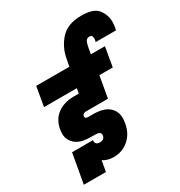

<svg xmlns="http://www.w3.org/2000/svg" viewBox="-249 -1198 1360 1454"><g transform="rotate(-30 430.5 -470.5)"><path d="M674 -802Q679 -819 679 -831Q679 -841 674.5 -851.5Q670 -862 653 -862Q633 -862 623 -847.5Q613 -833 607 -801L596 -740H719L690 -571H573L540 -384H349Q335 -384 326 -378Q317 -372 315 -361Q315 -358 315 -356Q315 -339 342 -339H385Q474 -339 519 -301.5Q564 -264 564 -202Q564 -180 559 -155Q546 -77 491 -28Q436 21 358 21Q329 21 305 13.5Q281 6 266 -5L249 89H56L102 -169H285Q284 -164 284 -160Q284 -146 293.5 -137Q303 -128 323 -128Q342 -128 353.5 -137Q365 -146 367 -161Q368 -165 368 -169Q368 -197 320 -197Q279 -197 251 -199Q184 -203 145.5 -238.5Q107 -274 107 -327Q107 -344 110 -363Q124 -444 182 -486Q240 -528 323 -528H368L376 -571H89L118 -740H408L419 -798Q435 -893 496.5 -961.5Q558 -1030 679 -1030Q787 -1030 824 -980.5Q861 -931 861 -872Q861 -840 852 -802Z"/></g></svg>

Font: Fz Poppins Black
Style: Italic
Weight: 900
Italic angle: -10°
Designer: Ninad Kale (Devanagari), Jonny Pinhorn (Latin)
Foundry: Indian Type Foundry
Version: Vit hóa bi Vntype.Com & FontZin.Com